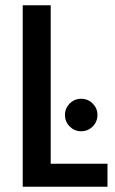

<svg xmlns="http://www.w3.org/2000/svg" viewBox="-20 -707 435 727"><path d="M66 0V-687H172V-87H387V0ZM287 -210Q262 -210 244 -228Q226 -246 226 -272Q226 -297 244 -315Q262 -333 287 -333Q313 -333 331 -315Q349 -297 349 -272Q349 -246 331 -228Q313 -210 287 -210Z"/></svg>

Font: Medium
Style: Regular
Weight: 500
Designer: Fernando Haro
Foundry: deFharo
Version: Version 1.787